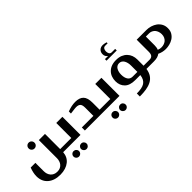

<svg xmlns="http://www.w3.org/2000/svg" viewBox="70 -1470 2508 2508"><g transform="rotate(-45 1324.0 -215.5)"><path d="M271 -407.2Q293.9 -407.2 309.6 -391.6Q325.2 -376 325.2 -353Q325.2 -330.1 309.6 -314.5Q293.9 -298.8 271 -298.8Q249 -298.8 233.4 -314.5Q217.8 -330.1 217.8 -353Q217.8 -376 233.4 -391.6Q249 -407.2 271 -407.2ZM502.9 -336.9V-56.2H565.9Q581.1 -56.2 581.1 -40V-11.2Q581.1 0 565.9 0H502Q499 41.5 482.4 74.7Q465.8 107.9 436 131.8Q405.3 156.2 364.3 169.4Q320.8 183.1 270 183.1Q160.2 183.1 95.7 127Q32.2 71.3 32.2 -24.9Q32.2 -84 60.1 -158.2H147V-3.9Q147 22 154.3 45.4Q161.1 67.4 176.8 86.9Q190.9 105 215.3 116.2Q238.3 127 270 127Q299.8 127 322.3 116.7Q343.8 106.9 359.4 88.4Q374 70.8 381.3 47.9Q389.2 23.4 389.2 0V-336.9Z M821.8 -334V0H564Q547.9 0 547.9 -14.2V-42Q547.9 -56.2 564 -56.2H708V-334ZM644 100.6Q659.2 115.7 659.2 136.2Q659.2 156.7 644 171.9Q628.9 187 607.9 187Q586.9 187 571.8 171.9Q557.1 157.2 557.1 136.2Q557.1 115.2 571.8 100.6Q586.4 85.9 607.9 85.9Q629.4 85.9 644 100.6ZM711.9 100.6Q726.6 85.9 748 85.9Q769.5 85.9 784.2 100.6Q798.8 115.2 798.8 136.2Q798.8 157.2 784.2 171.9Q769 187 748 187Q727.1 187 711.9 171.9Q696.8 156.7 696.8 136.2Q696.8 115.7 711.9 100.6Z M1078.6 -354Q1154.8 -354 1192.9 -314.9Q1231 -276.4 1231 -186V-56.2H1286.6Q1301.8 -56.2 1301.8 -43V-12.2Q1301.8 0 1286.6 0H902.8V-56.2H1116.7V-208Q1116.7 -258.8 1097.7 -277.8Q1078.6 -296.9 1038.6 -296.9Q1031.7 -296.9 1019 -295.9Q1014.2 -295.4 997.6 -293.5L969.7 -290Q963.9 -289.1 950.7 -287.6Q937.5 -286.1 930.7 -285.2V-324.2Q974.6 -339.8 1007.8 -346.7Q1043.5 -354 1078.6 -354Z M1542.5 -334V0H1284.7Q1268.6 0 1268.6 -14.2V-42Q1268.6 -56.2 1284.7 -56.2H1428.7V-334ZM1364.7 100.6Q1379.9 115.7 1379.9 136.2Q1379.9 156.7 1364.7 171.9Q1349.6 187 1328.6 187Q1307.6 187 1292.5 171.9Q1277.8 157.2 1277.8 136.2Q1277.8 115.2 1292.5 100.6Q1307.1 85.9 1328.6 85.9Q1350.1 85.9 1364.7 100.6ZM1432.6 100.6Q1447.3 85.9 1468.8 85.9Q1490.2 85.9 1504.9 100.6Q1519.5 115.2 1519.5 136.2Q1519.5 157.2 1504.9 171.9Q1489.7 187 1468.8 187Q1447.8 187 1432.6 171.9Q1417.5 156.7 1417.5 136.2Q1417.5 115.7 1432.6 100.6Z M1805.7 -474.1Q1770.5 -497.1 1770.5 -541Q1770.5 -578.1 1794.4 -602.1Q1818.4 -626 1859.4 -625Q1868.7 -624.5 1887.2 -621.6Q1898.9 -619.6 1918.5 -613.8V-595.2H1874.5Q1851.1 -595.2 1839.4 -578.6Q1827.6 -561.5 1827.6 -535.2Q1827.6 -512.2 1837.9 -493.2Q1848.1 -474.1 1874.5 -474.1H1936.5V-444.8H1747.6V-474.1ZM1639.6 -171.9Q1639.6 -211.4 1651.9 -246.1Q1664.1 -281.2 1689.9 -307.6Q1716.3 -335 1752.9 -349.1Q1790.5 -363.8 1841.3 -363.8Q1893.1 -363.8 1929.7 -348.6Q1966.8 -333.5 1992.7 -306.6Q2018.1 -280.3 2030.8 -245.6Q2043.5 -210.4 2043.5 -171.9V-56.2H2097.7Q2113.3 -56.2 2113.3 -43.9V-13.2Q2113.3 0 2097.7 0H2040.5Q2032.7 57.1 2006.3 96.2Q1981 133.8 1939.5 155.3Q1897.9 176.8 1843.8 185.5Q1792.5 193.8 1724.6 193.8V138.2Q1771.5 138.2 1808.1 131.3Q1844.2 124.5 1868.7 108.9Q1892.6 93.3 1907.7 66.4Q1921.9 40.5 1927.2 0H1834.5Q1735.8 0 1688 -47.4Q1639.6 -94.7 1639.6 -171.9ZM1929.2 -170.9Q1929.2 -201.7 1923.8 -223.6Q1917.5 -249.5 1907.2 -266.6Q1895.5 -285.6 1879.9 -295.4Q1862.3 -306.2 1840.3 -306.2Q1818.4 -306.2 1801.8 -295.9Q1784.7 -285.6 1774.9 -268.6Q1764.6 -251 1758.8 -228Q1753.4 -207 1753.4 -179.2Q1753.4 -124.5 1775.4 -90.3Q1797.4 -56.2 1842.3 -56.2H1929.2Z M2089.4 0Q2079.1 0 2079.1 -9.8V-45.9Q2079.1 -56.2 2089.4 -56.2H2154.3Q2186 -56.2 2203.1 -74.7Q2220.2 -93.3 2220.2 -137.2V-359.9H2399.4Q2439.5 -359.9 2476.6 -348.6Q2516.1 -336.4 2546.4 -314.5Q2577.1 -292 2596.2 -257.8Q2615.2 -224.1 2615.2 -178.2Q2615.2 -128.9 2594.2 -95.7Q2572.8 -61.5 2541 -41.5Q2509.8 -21.5 2472.7 -12.7Q2436 -3.9 2404.3 -3.9Q2372.6 -3.9 2343.3 -11.2Q2311 -19 2290 -30.8Q2270 -15.6 2243.7 -7.8Q2216.8 0 2178.2 0ZM2334 -142.1Q2334 -100.1 2321.3 -71.8Q2329.6 -67.9 2348.1 -63.5Q2361.8 -60.1 2380.4 -60.1Q2403.8 -60.1 2424.3 -66.9Q2446.8 -74.2 2463.9 -87.9Q2480.5 -101.1 2492.2 -125Q2503.4 -148.4 2503.4 -179.2Q2503.4 -205.6 2495.1 -229Q2486.8 -252 2472.7 -268.6Q2459 -284.2 2438 -294.4Q2417.5 -304.2 2395 -304.2H2334Z"/></g></svg>

Font: SimahzazaarabicW05-Medium
Style: Regular
Weight: 500
Designer: Ahmed zaza
Foundry: Ahmed zaza
Version: Version 1.001